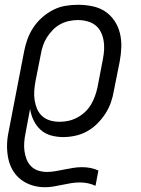

<svg xmlns="http://www.w3.org/2000/svg" viewBox="-20 -562 590 804"><path d="M168 222Q140 222 114.5 214Q89 206 69 191Q49 176 35.5 154.5Q22 133 16 107.5Q10 82 9.5 55Q9 28 14 0L81 -347Q86 -373 95 -398Q104 -423 119.5 -446.5Q135 -470 156.5 -489Q178 -508 202.5 -520.5Q227 -533 253.5 -537.5Q280 -542 306 -542Q337 -542 366.5 -536Q396 -530 419.5 -514.5Q443 -499 459 -475.5Q475 -452 482 -423.5Q489 -395 488 -364.5Q487 -334 481 -303L457 -183Q453 -158 444.5 -133.5Q436 -109 421.5 -86.5Q407 -64 387.5 -44.5Q368 -25 344.5 -12Q321 1 295 6.5Q269 12 245 12Q218 12 193 5Q168 -2 150 -18.5Q132 -35 121 -57.5Q110 -80 106 -106L87 -5Q83 14 81.5 33.5Q80 53 82.5 71Q85 89 91.5 105.5Q98 122 110.5 134.5Q123 147 140.5 152.5Q158 158 177 158Q195 158 213.5 154.5Q232 151 250.5 147.5Q269 144 287 141Q305 138 323 138Q342 138 359.5 141.5Q377 145 392 152L380 216Q365 209 348.5 205.5Q332 202 314 202Q296 202 277.5 205Q259 208 240.5 212Q222 216 204 219Q186 222 168 222ZM230 -52Q248 -52 266.5 -56Q285 -60 303 -69.5Q321 -79 336 -93Q351 -107 361 -124Q371 -141 377.5 -159Q384 -177 388 -195L411 -315Q415 -335 416 -355Q417 -375 413.5 -394Q410 -413 401.5 -429.5Q393 -446 378.5 -457Q364 -468 345 -473Q326 -478 306 -478Q288 -478 269 -474Q250 -470 232.5 -460.5Q215 -451 201 -436.5Q187 -422 176.5 -405.5Q166 -389 160 -371Q154 -353 151 -335L129 -224Q125 -203 123.5 -182.5Q122 -162 125 -142.5Q128 -123 135.5 -105.5Q143 -88 157 -75.5Q171 -63 190 -57.5Q209 -52 230 -52Z"/></svg>

Font: Lode Term
Style: Italic
Weight: 400
Italic angle: -11°
Monospace: yes
Designer: Belleve Invis
Foundry: Belleve Invis
Version: Version 29.2.0